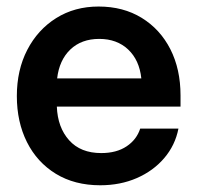

<svg xmlns="http://www.w3.org/2000/svg" viewBox="-20 -547 593 579"><path d="M282.2 11.7Q205.1 11.7 148.4 -22.9Q91.8 -57.6 61.3 -118.4Q30.8 -179.2 30.8 -257.3Q30.8 -335.9 62.3 -396.7Q93.8 -457.5 149.4 -492.4Q205.1 -527.3 277.3 -527.3Q351.6 -527.3 407.2 -493.2Q462.9 -459 493.7 -398.7Q524.4 -338.4 524.4 -259.3V-225.6H151.4Q153.8 -162.6 188.5 -124Q223.1 -85.4 285.2 -85.4Q331.5 -85.4 361.8 -105.7Q392.1 -126 402.8 -159.2H518.1Q508.3 -108.9 475.3 -70.3Q442.4 -31.7 392.6 -10Q342.8 11.7 282.2 11.7ZM152.3 -310.5H406.2Q400.4 -365.7 366.5 -397.7Q332.5 -429.7 279.3 -429.7Q225.6 -429.7 192.1 -397.7Q158.7 -365.7 152.3 -310.5Z"/></svg>

Font: Inter Display SemiBold
Style: Regular
Weight: 600
Designer: Rasmus Andersson
Foundry: rsms
Version: Version 4.001;git-9221beed3